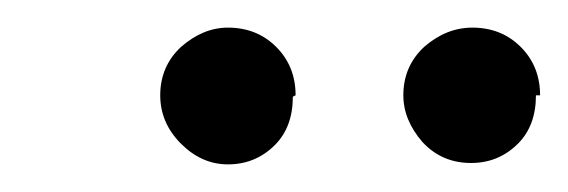

<svg xmlns="http://www.w3.org/2000/svg" viewBox="-20 -670 411 139"><path d="M371 -601H368Q368 -579 355 -566Q341 -552 321 -552Q300 -552 286 -567Q272 -583 272 -601Q272 -622 287 -636Q303 -650 322 -650Q343 -650 357 -636Q371 -622 371 -601ZM194 -601 192 -600Q192 -578 179 -565Q165 -551 145 -551Q126 -551 111 -566Q96 -581 96 -601Q96 -622 111 -636Q127 -650 145 -650Q166 -650 180 -636Q194 -622 194 -601Z"/></svg>

Font: Libra Serif Modern
Style: Italic
Weight: 400
Italic angle: -12°
Designer: Stefan Peev, Context Ltd
Foundry: Stefan Peev, Context Ltd
Version: Version 1.000